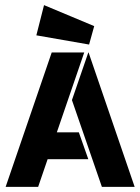

<svg xmlns="http://www.w3.org/2000/svg" viewBox="-20 -730 547 750"><path d="M348 -628 328 -556 122 -592 152 -710ZM325 -525H326L506 0H378L261 -339ZM166 -108 129 0H2L182 -525H309L202 -213H288L325 -108Z"/></svg>

Font: BroshK
Style: Medium
Weight: 500
Designer: gluk
Foundry: gluk
Version: Version 0.60